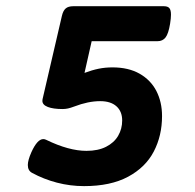

<svg xmlns="http://www.w3.org/2000/svg" viewBox="-20 -600 640 630"><path d="M541 -551.8Q541 -540.5 538.1 -522Q532.7 -489.3 523.2 -477.1Q513.7 -464.8 496.6 -464.8H280.8L257.3 -360.8Q282.2 -370.1 303.7 -374.5Q325.2 -378.9 349.1 -378.9Q401.4 -378.9 438 -358.2Q474.6 -337.4 493.2 -301.3Q511.7 -265.1 511.7 -219.2Q511.7 -154.8 484.6 -102.8Q457.5 -50.8 400.1 -20Q342.8 10.7 255.9 10.7Q210.4 10.7 166.7 -0.7Q123 -12.2 85.4 -32.7Q71.3 -40 71.3 -58.6Q71.3 -74.2 83 -100.6Q102.5 -143.6 122.1 -143.6Q127 -143.6 131.8 -141.1Q206.1 -105 263.7 -105Q301.8 -105 328.1 -118.4Q354.5 -131.8 367.7 -154.5Q380.9 -177.2 380.9 -204.6Q380.9 -234.4 362.1 -251.2Q343.3 -268.1 308.6 -268.1Q269.5 -268.1 223.6 -250.5Q211.9 -246.1 203.1 -244.1Q194.3 -242.2 185.1 -242.2Q154.8 -242.2 137 -249Q119.1 -255.9 119.1 -269Q119.1 -272.5 119.6 -274.4L183.1 -547.9Q187 -564.9 195.6 -572.3Q204.1 -579.6 220.7 -579.6H517.6Q530.3 -579.6 535.6 -573.5Q541 -567.4 541 -551.8Z"/></svg>

Font: Courier Prime Sans
Style: Bold Italic
Weight: 700
Italic angle: -10°
Designer: Alan Dague-Greene
Foundry: Quote-Unquote Apps
Version: Version 3.020